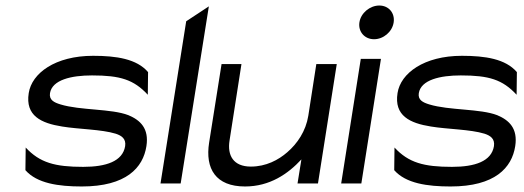

<svg xmlns="http://www.w3.org/2000/svg" viewBox="-20 -664 1896 695"><path d="M84 -327C71 -245 129 -218 205 -206C265 -196 347 -196 399 -180C420 -173 437 -162 433 -135C424 -80 364 -60 281 -60C179 -60 124 -75 73 -130L72 -48C114 0 192 11 276 11C437 11 498 -57 510 -135C520 -199 488 -229 445 -247C383 -271 271 -264 199 -286C176 -293 157 -302 161 -327C169 -375 238 -391 313 -391C415 -391 464 -376 515 -321L516 -403C475 -451 401 -462 317 -462C180 -462 95 -399 84 -327Z M561 0H634L736 -641L654 -587Z M737 -148C722 -53 761 11 867 11C957 11 1023 -35 1071 -87L1057 0H1131L1199 -432H1125L1096 -245C1087 -189 1056 -144 1020 -113C988 -85 943 -61 888 -61C825 -61 802 -101 811 -156L854 -432H782Z M1281 -583C1276 -549 1300 -522 1334 -522C1368 -522 1400 -549 1405 -583C1410 -617 1387 -644 1353 -644C1319 -644 1286 -617 1281 -583ZM1215 0H1288L1359 -451H1286Z M1419 -327C1406 -245 1464 -218 1540 -206C1600 -196 1682 -196 1734 -180C1755 -173 1772 -162 1768 -135C1759 -80 1699 -60 1616 -60C1514 -60 1459 -75 1408 -130L1407 -48C1449 0 1527 11 1611 11C1772 11 1833 -57 1845 -135C1855 -199 1823 -229 1780 -247C1718 -271 1606 -264 1534 -286C1511 -293 1492 -302 1496 -327C1504 -375 1573 -391 1648 -391C1750 -391 1799 -376 1850 -321L1851 -403C1810 -451 1736 -462 1652 -462C1515 -462 1430 -399 1419 -327Z"/></svg>

Font: Charger Sport
Style: ExtObl
Weight: 400
Designer: Jasper
Foundry: Cannot Into Space Fonts
Version: Version 1.1